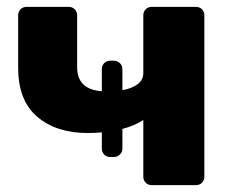

<svg xmlns="http://www.w3.org/2000/svg" viewBox="-20 -540 679 560"><path d="M423 0Q412 0 405 -7Q398 -14 398 -25V-190Q372 -173 337 -164V-107Q337 -96 329.5 -89Q322 -82 311 -82H302Q291 -82 284 -89Q277 -96 277 -107V-154Q267 -153 257 -152.5Q247 -152 236 -152Q144 -152 88.5 -199.5Q33 -247 33 -342V-495Q33 -506 40 -513Q47 -520 58 -520H180Q191 -520 198 -513Q205 -506 205 -495V-344Q205 -279 277 -274V-338Q277 -349 284 -356Q291 -363 302 -363H311Q322 -363 329.5 -356Q337 -349 337 -338V-277Q365 -282 381.5 -294.5Q398 -307 398 -327V-495Q398 -506 405 -513Q412 -520 423 -520H551Q562 -520 569 -513Q576 -506 576 -495V-25Q576 -14 569 -7Q562 0 551 0Z"/></svg>

Font: Fz Rubik
Style: Bold
Weight: 700
Designer: Hubert and Fischer
Foundry: Hubert and Fischer
Version: Vit hóa bi FontZin.com